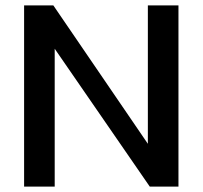

<svg xmlns="http://www.w3.org/2000/svg" viewBox="-20 -689 749 709"><path d="M69 0H182V-509L533 0H639V-669H526V-158L177 -669H69Z"/></svg>

Font: KpMath
Style: SansBold
Weight: 700
Version: Version 0.66